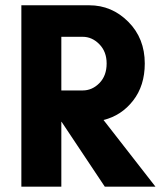

<svg xmlns="http://www.w3.org/2000/svg" viewBox="-20 -700 603 720"><path d="M210 -243.2V0H60.1V-680.2H172.9H210H314.9Q399.4 -680.2 461.2 -618.2Q522.9 -556.2 522.9 -461.9Q522.9 -378.9 479.2 -322.8Q435.5 -266.6 368.2 -250L563 0H373L210.9 -243.2ZM290 -562H210V-360.8H290Q325.7 -360.8 352.8 -388.4Q379.9 -416 379.9 -461.9Q379.9 -506.3 352.5 -534.2Q325.2 -562 290 -562Z"/></svg>

Font: Glacial Indifference
Style: Bold
Weight: 700
Version: Version 1.001